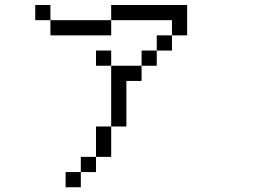

<svg xmlns="http://www.w3.org/2000/svg" viewBox="-20 -708 1040 790"><path d="M187.5 -625H125V-687.5H187.5ZM187.5 -625H437.5V-562.5H187.5ZM250 0H312.5V62.5H250ZM312.5 -62.5H375V0H312.5ZM375 -187.5H437.5V-62.5H375ZM375 -500H437.5V-437.5H375ZM437.5 -437.5H562.5V-375H500V-187.5H437.5ZM437.5 -687.5H750V-562.5H687.5V-625H437.5ZM562.5 -500H625V-437.5H562.5ZM625 -562.5H687.5V-500H625Z"/></svg>

Font: 寒蝉点阵体 16px
Style: Regular
Weight: 400
Designer: Designed by Warren2060
Foundry: ChillType
Version: Version 1.000